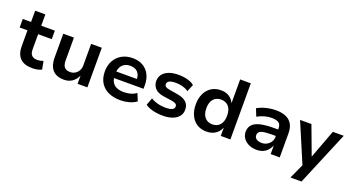

<svg xmlns="http://www.w3.org/2000/svg" viewBox="-55 -1396 4158 2267"><g transform="rotate(20 2024.0 -262.5)"><path d="M315 10Q211 10 160.5 -42Q110 -94 110 -191V-391H12V-498H116V-640H244V-498H415V-391H244V-197Q244 -150 267 -126Q290 -102 338 -102Q356 -102 375 -106Q394 -110 412 -116L431 -14Q407 -2 376.5 4Q346 10 315 10Z M712 10Q650 10 607.5 -13Q565 -36 543 -83Q521 -130 521 -200V-498H655V-204Q655 -172 665 -148.5Q675 -125 696 -112.5Q717 -100 750 -100Q784 -100 811.5 -116.5Q839 -133 855 -161.5Q871 -190 871 -224V-498H1005V0H882V-103Q857 -49 814.5 -19.5Q772 10 712 10Z M1422 10Q1330 10 1265.5 -21.5Q1201 -53 1167.5 -111Q1134 -169 1134 -249Q1134 -324 1165.5 -382.5Q1197 -441 1255.5 -474.5Q1314 -508 1393 -508Q1467 -508 1521 -477Q1575 -446 1604.5 -389Q1634 -332 1634 -251V-211H1239V-293H1537L1522 -275Q1522 -345 1489 -379Q1456 -413 1396 -413Q1355 -413 1324.5 -396Q1294 -379 1277 -346Q1260 -313 1260 -265V-252Q1260 -197 1279 -162.5Q1298 -128 1335 -111Q1372 -94 1427 -94Q1467 -94 1508 -104.5Q1549 -115 1583 -140L1621 -48Q1581 -18 1527.5 -4Q1474 10 1422 10Z M1955 10Q1911 10 1869 3.5Q1827 -3 1792.5 -15.5Q1758 -28 1733 -47L1767 -139Q1794 -122 1825 -111Q1856 -100 1888.5 -95Q1921 -90 1951 -90Q2006 -90 2034 -103Q2062 -116 2062 -143Q2062 -166 2046 -176.5Q2030 -187 1995 -193L1885 -209Q1813 -220 1778 -258Q1743 -296 1743 -350Q1743 -397 1769 -432.5Q1795 -468 1845.5 -488Q1896 -508 1969 -508Q2007 -508 2044 -502Q2081 -496 2113.5 -483.5Q2146 -471 2167 -452L2130 -362Q2109 -378 2082 -388Q2055 -398 2026 -403Q1997 -408 1969 -408Q1916 -408 1889 -394.5Q1862 -381 1862 -354Q1862 -333 1877 -322Q1892 -311 1925 -306L2031 -288Q2108 -275 2144.5 -240Q2181 -205 2181 -146Q2181 -98 2153.5 -63Q2126 -28 2075 -9Q2024 10 1955 10Z M2503 10Q2433 10 2382 -22.5Q2331 -55 2303.5 -114Q2276 -173 2276 -250Q2276 -326 2303 -384Q2330 -442 2381 -475Q2432 -508 2501 -508Q2562 -508 2604.5 -481Q2647 -454 2667 -408H2668V-705H2802V0H2681V-101H2679Q2657 -47 2611 -18.5Q2565 10 2503 10ZM2540 -94Q2601 -94 2635.5 -135Q2670 -176 2670 -250Q2670 -324 2635.5 -364.5Q2601 -405 2540 -405Q2479 -405 2444 -364.5Q2409 -324 2409 -250Q2409 -176 2444 -135Q2479 -94 2540 -94Z M3131 10Q3076 10 3032.5 -11Q2989 -32 2964.5 -67.5Q2940 -103 2940 -148Q2940 -202 2971.5 -236.5Q3003 -271 3069.5 -287Q3136 -303 3242 -303H3310V-222H3248Q3202 -222 3168.5 -219Q3135 -216 3113.5 -208.5Q3092 -201 3081.5 -188Q3071 -175 3071 -154Q3071 -121 3096.5 -104Q3122 -87 3163 -87Q3198 -87 3227.5 -103.5Q3257 -120 3274.5 -147.5Q3292 -175 3292 -208V-317Q3292 -367 3262.5 -386.5Q3233 -406 3174 -406Q3133 -406 3089.5 -394.5Q3046 -383 2997 -357L2960 -450Q2994 -469 3031.5 -482Q3069 -495 3110.5 -501.5Q3152 -508 3193 -508Q3265 -508 3316 -486.5Q3367 -465 3394.5 -419.5Q3422 -374 3422 -301V0H3308V-103H3306Q3292 -70 3268.5 -44.5Q3245 -19 3211 -4.5Q3177 10 3131 10Z M3622 180 3727 -50V45L3496 -498H3639L3776 -131H3771L3908 -498H4045L3761 180Z"/></g></svg>

Font: Nunito Sans 8pt
Style: Bold
Weight: 700
Version: Version 3.101;gftools[0.9.27]